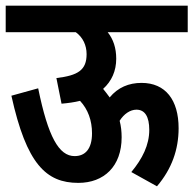

<svg xmlns="http://www.w3.org/2000/svg" viewBox="-20 -642 679 674"><path d="M0 -622V-529H246C271 -511 284 -483 284 -452C284 -396 254 -377 178 -368L196 -278C219 -280 241 -283 261 -288C289 -258 303 -219 303 -174C303 -119 279 -94 242 -94C187 -94 149 -161 114 -332L20 -306C73 -66 142 0 255 0C345 0 407 -58 407 -160C407 -180 405 -199 400 -218C415 -242 437 -257 459 -257C489 -257 504 -232 504 -186C504 -133 480 -85 441 -38L531 12C583 -49 607 -117 607 -192C607 -291 561 -351 477 -351C432 -351 394 -335 365 -300C358 -310 350 -320 342 -330C372 -357 388 -393 388 -436C388 -473 378 -504 358 -529H639V-622Z"/></svg>

Font: Noto Sans Devanagari ExtraCondensed SemiBold
Style: Regular
Weight: 600
Width: 2
Designer: Jelle Bosma - Monotype Design Team
Foundry: Monotype Imaging Inc.
Version: Version 2.004